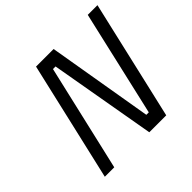

<svg xmlns="http://www.w3.org/2000/svg" viewBox="-169 -871 1050 1050"><g transform="rotate(-45 356.5 -346.0)"><path d="M78 0 238 -692H374L478 -79H497L638 -692H713L553 0H422L314 -617H294L151 0Z"/></g></svg>

Font: Titillium Web
Style: Italic
Weight: 400
Italic angle: -13°
Version: Version 1.002;PS 57.000;hotconv 1.0.70;makeotf.lib2.5.55311